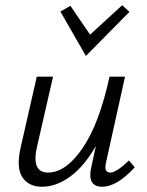

<svg xmlns="http://www.w3.org/2000/svg" viewBox="-20 -706 558 731"><path d="M473 -661 307 -493 210 -662 248 -684 323 -574 445 -686ZM471 -95 493 -69Q425 5 369 5Q310 5 328 -72L345 -150Q300 -72 247 -33.5Q194 5 140 5Q89 5 65 -31.5Q41 -68 59 -146L120 -414H182L122 -152Q97 -49 163 -49Q231 -49 294.5 -142Q358 -235 397 -414H456L384 -89Q374 -49 400 -49Q423 -49 471 -95Z"/></svg>

Font: EauTestInfant
Style: Italic
Weight: 400
Italic angle: -12°
Designer: Christian Thalmann (Catharsis Fonts)
Version: Version 0.001;PS 000.001;hotconv 1.0.88;makeotf.lib2.5.64775